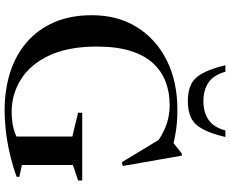

<svg xmlns="http://www.w3.org/2000/svg" viewBox="-100 -858 969 808"><g transform="rotate(90 384.0 -453.5)"><path d="M674 -61.5 723.5 -51V-39.5Q673.5 -21.5 625.2 -10.5Q577 0.5 531.5 5.8Q486 11 444 11Q357.5 11 284.2 -12.2Q211 -35.5 157 -82.2Q103 -129 73.2 -197.5Q43.5 -266 43.5 -356.5Q43.5 -464 93.2 -544.8Q143 -625.5 232.5 -670.8Q322 -716 441 -716Q493.5 -716 537 -708.8Q580.5 -701.5 619 -690L562.5 -684.5L626 -735H634.5L678 -486L662 -482.5L547.5 -671.5L622.5 -595Q577.5 -636.5 528 -660Q478.5 -683.5 421 -683.5Q369 -683.5 324.2 -666.8Q279.5 -650 246 -614Q212.5 -578 194 -519.5Q175.5 -461 175.5 -377Q175.5 -257 212.8 -177.2Q250 -97.5 312.8 -58Q375.5 -18.5 450.5 -18.5Q476.5 -18.5 500.8 -22.5Q525 -26.5 545.5 -35Q566 -43.5 580.5 -55L554 -13.5V-274L454 -298V-315.5H739V-298L674 -276.5ZM405 -825.5Q452 -825.5 483.8 -847.2Q515.5 -869 528.5 -918H556Q541.5 -856.5 522.5 -822Q503.5 -787.5 475.5 -773.8Q447.5 -760 405 -760Q362.5 -760 334.5 -773.8Q306.5 -787.5 287.8 -822Q269 -856.5 254 -918H281.5Q295 -869 326.5 -847.2Q358 -825.5 405 -825.5Z"/></g></svg>

Font: Newsreader 60pt Medium
Style: Regular
Weight: 500
Designer: Hugues Gentile
Foundry: Production Type
Version: Version 1.003